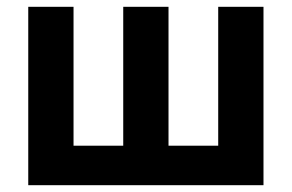

<svg xmlns="http://www.w3.org/2000/svg" viewBox="-20 -544 857 564"><path d="M754 0H63V-524H196V-116H342V-524H475V-116H621V-524H754Z"/></svg>

Font: Raleway
Style: Bold
Weight: 700
Designer: Matt McInerney, Pablo Impallari, Rodrigo Fuenzalida
Foundry: Matt McInerney, Pablo Impallari, Rodrigo Fuenzalida
Version: Version 3.000